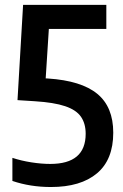

<svg xmlns="http://www.w3.org/2000/svg" viewBox="-20 -760 506 790"><path d="M189.5 9.5Q104.5 9.5 31 -15.5V-110.5Q67.5 -98.5 109 -92Q150.5 -85.5 187 -85.5Q332.5 -85.5 332.5 -209.5Q332.5 -251.5 313.2 -279.5Q294 -307.5 248.2 -323Q202.5 -338.5 122.5 -343.5L52 -348L75 -740H417.5V-641H181L168 -437.5L177.5 -437Q314.5 -428 380.2 -374Q446 -320 446 -214Q446 -103 379 -46.8Q312 9.5 189.5 9.5Z"/></svg>

Font: Encode Sans Condensed SemiBold
Style: Regular
Weight: 600
Width: 3
Designer: Multiple Designers
Foundry: Impallari Type
Version: Version 3.000; ttfautohint (v1.8.3) -l 8 -r 50 -G 200 -x 14 